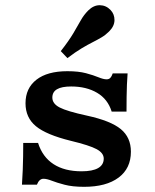

<svg xmlns="http://www.w3.org/2000/svg" viewBox="-20 -699 588 730"><path d="M299.7 11.3Q255.5 11.3 225.7 3.4Q195.8 -4.4 176.8 -11.9Q157.8 -19.3 145.3 -19.3Q129.2 -19.3 120.3 3.2H63.5Q65.5 -27.3 66.5 -53.1Q67.5 -78.9 67.9 -103.9Q68.3 -128.9 68.3 -155.6H124.7Q141.7 -102 183.6 -74.9Q225.4 -47.7 290.3 -47.7Q331.7 -47.7 353 -59.9Q374.4 -72.2 374.4 -95.9Q374.4 -117.2 347.5 -131.8Q320.6 -146.4 249.2 -163.6Q156.1 -186.5 116.6 -219.1Q77 -251.7 77 -306.3Q77 -363.7 118.6 -396Q160.1 -428.3 236.1 -428.3Q278.2 -428.3 306.8 -420.7Q335.3 -413.1 354.3 -405.2Q373.3 -397.4 385.3 -397.4Q394.2 -397.4 399.4 -402.8Q404.6 -408.2 408.6 -419.9H465.1Q463.5 -398.4 462.6 -376.8Q461.8 -355.3 461.4 -330.9Q461 -306.5 461 -274.7H404.6Q389.8 -322.3 349.1 -346.2Q308.4 -370.2 250.6 -370.2Q214.7 -370.2 196.9 -359.8Q179 -349.4 179 -328Q179 -304.7 206.9 -290.3Q234.7 -275.9 310.9 -259.3Q400.8 -239.8 439.3 -208.1Q477.7 -176.4 477.7 -122.3Q477.7 -58.8 430.9 -23.8Q384 11.3 299.7 11.3ZM236.4 -478 211.1 -504.6Q242.4 -544.7 259 -572.9Q275.5 -601 287.2 -621.8Q298.8 -642.5 315.6 -659.3Q336.1 -679.5 359.7 -679.2Q383.4 -678.8 400.5 -660.8Q415.5 -645 415.3 -622.3Q415.1 -599.6 394.8 -579.4Q381.3 -565.9 366.2 -557Q351.2 -548.1 332.5 -538.6Q313.8 -529.2 290.3 -515.2Q266.8 -501.2 236.4 -478Z"/></svg>

Font: Playfair 5pt SemiExpanded Light
Style: Regular
Weight: 300
Width: 6
Designer: Claus Eggers Sørensen
Foundry: Claus Eggers Sørensen
Version: Version 2.203